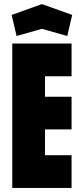

<svg xmlns="http://www.w3.org/2000/svg" viewBox="-20 -919 400 939"><path d="M40 -706H330V-546H200V-446H330V-286H200V-160H330V0H40ZM37 -846 185 -899 333 -846 309 -743 185 -778 61 -743Z"/></svg>

Font: Lineal Heavy
Style: Regular
Weight: 900
Designer: Created by Frank Adebiaye with contributions from Anton Moglia & Ariel Martín Pérez
Created by Frank ADEBIAYE with FontF
Foundry: Velvetyne Type Foundry
Version: Version 2.000